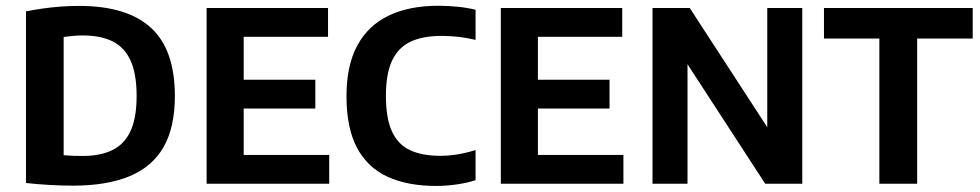

<svg xmlns="http://www.w3.org/2000/svg" viewBox="-20 -622 3318 650"><path d="M227.5 6.5Q189.5 6.5 148.8 4.2Q108 2 68 -2.5V-583.5Q95 -589 125.2 -593.2Q155.5 -597.5 186.5 -599.8Q217.5 -602 248 -602Q410 -602 491 -528Q572 -454 572 -297Q572 -191 533.8 -124.2Q495.5 -57.5 418.8 -25.5Q342 6.5 227.5 6.5ZM259.5 -94Q319.5 -94 360.2 -113.8Q401 -133.5 421.8 -178Q442.5 -222.5 442.5 -297.5Q442.5 -372 422 -417Q401.5 -462 361 -482Q320.5 -502 260.5 -502Q244.5 -502 227.5 -500.5Q210.5 -499 195.5 -496.5V-96.5Q213 -95 228.5 -94.5Q244 -94 259.5 -94Z M679.5 0V-595H1090.5V-497.5H805V-97.5H1094.5V0ZM763 -254.5V-352H1047.5V-254.5Z M1456 7.5Q1361 7.5 1293 -23.2Q1225 -54 1189 -121Q1153 -188 1153 -296.5Q1153 -400.5 1189.8 -468.2Q1226.5 -536 1296 -569.2Q1365.5 -602.5 1464 -602.5Q1496.5 -602.5 1529 -599.2Q1561.5 -596 1590 -589V-487Q1561 -494 1532.8 -497.2Q1504.5 -500.5 1474.5 -500.5Q1411.5 -500.5 1369.8 -480.8Q1328 -461 1307.2 -416.5Q1286.5 -372 1286.5 -297.5Q1286.5 -221 1307.2 -176.5Q1328 -132 1369 -113.2Q1410 -94.5 1471 -94.5Q1499.5 -94.5 1529.5 -99.5Q1559.5 -104.5 1590 -114V-12Q1562.5 -3 1527.2 2.2Q1492 7.5 1456 7.5Z M1675.5 0V-595H2086.5V-497.5H1801V-97.5H2090.5V0ZM1759 -254.5V-352H2043.5V-254.5Z M2189 0V-595H2315L2598.5 -159H2577.5V-595H2696V0H2570.5L2287 -436H2307.5V0Z M2957 0V-491.5H2769.5V-595H3273V-491.5H3085V0Z"/></svg>

Font: Encode Sans SC SemiCondensed SemiBold
Style: Regular
Weight: 600
Width: 4
Designer: Multiple Designers
Foundry: Impallari Type
Version: Version 3.002